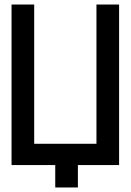

<svg xmlns="http://www.w3.org/2000/svg" viewBox="-20 -731 577 848"><path d="M131 -96H406V-711H506V-2H324V97H224V-2H31V-711H131Z"/></svg>

Font: Fundamental  Brigade
Style: Regular
Weight: 400
Designer: Peter Wiegel, original typeface by Arno Drescher 1935
Foundry: Peter Wiegel
Version: Version 0.000 2012 initial release